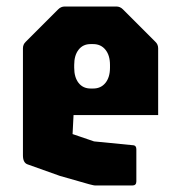

<svg xmlns="http://www.w3.org/2000/svg" viewBox="-20 -570 546 590"><path d="M274 0Q269 0 263.8 -1.5Q258.5 -3 253.5 -4L164 -29.5L64.5 -65Q50.5 -70 50.5 -92.5V-421.5Q50.5 -433.5 59 -441.5L159 -541.5Q167.5 -550 179 -550H337.5Q349 -550 357.5 -541.5L457.5 -441.5Q466 -433.5 466 -421.5V-216.5H206L203 -158L269 -135.5L391 -123.5Q399 -122 399 -111V-12.5Q399 0 386.5 0ZM258.5 -298H266.5Q290 -298 304 -315.2Q318 -332.5 318 -362V-370.5Q318 -400 304 -417.2Q290 -434.5 266.5 -434.5H258Q235 -434.5 221.5 -417.2Q208 -400 208 -370.5V-362Q208 -332.5 221.5 -315.2Q235 -298 258.5 -298Z"/></svg>

Font: Jaro 24pt
Style: Regular
Weight: 400
Designer: Agyei Archer, Celine Hurka, Mirko Velimirović
Version: Version 1.000